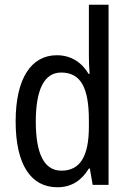

<svg xmlns="http://www.w3.org/2000/svg" viewBox="-20 -780 548 810"><path d="M222 10C283 10 325 -20 355 -69H359L371 0H438V-760H355V-543C355 -523 356 -494 358 -468H354C325 -517 279 -547 220 -547C111 -547 46 -448 46 -268C46 -86 110 10 222 10ZM239 -60C166 -60 131 -132 131 -267C131 -399 165 -474 238 -474C322 -474 355 -408 355 -272V-246C355 -122 319 -60 239 -60Z"/></svg>

Font: Noto Sans Lao Condensed
Style: Regular
Weight: 400
Width: 3
Designer: Monotype Design Team
Foundry: Monotype Imaging Inc.
Version: Version 2.004